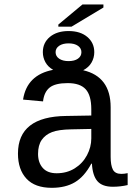

<svg xmlns="http://www.w3.org/2000/svg" viewBox="-20 -853 640 882"><path d="M413.1 -613.3Q413.1 -587.9 400.6 -565.9Q388.2 -543.9 362.3 -530.3Q488.3 -501 488.3 -360.4V-132.8Q488.3 -93.8 498.5 -74Q508.8 -54.2 537.6 -54.2Q550.3 -54.2 566.4 -57.6V-2.9Q533.2 4.9 498.5 4.9Q449.7 4.9 427.5 -20.8Q405.3 -46.4 402.3 -101.1H399.4Q367.7 -42 324.5 -16.1Q281.2 9.8 217.8 9.8Q140.6 9.8 101.6 -32.2Q62.5 -74.2 62.5 -147.5Q62.5 -317.9 284.2 -320.3L399.4 -322.3V-351.1Q399.4 -415 373.5 -443.1Q347.7 -471.2 291 -471.2Q233.4 -471.2 208 -450.7Q182.6 -430.2 177.7 -387.2L85.9 -395.5Q103.5 -509.3 224.1 -532.2Q200.2 -545.9 188.5 -567.4Q176.8 -588.9 176.8 -613.3Q176.8 -656.7 209.2 -683.6Q241.7 -710.4 294.9 -710.4Q349.1 -710.4 381.1 -683.3Q413.1 -656.2 413.1 -613.3ZM240.2 -57.1Q287.1 -57.1 323.2 -79.6Q359.4 -102.1 379.4 -139.6Q399.4 -177.2 399.4 -217.3V-260.7L306.6 -258.8Q249 -257.8 218.8 -246.1Q188.5 -234.4 171.6 -210.2Q154.8 -186 154.8 -146Q154.8 -106 176.5 -81.5Q198.2 -57.1 240.2 -57.1ZM248 -730.5V-740.2L358.9 -832.5H455.1V-818.4L308.6 -730.5ZM354 -613.3Q354 -631.3 338.1 -642.6Q322.3 -653.8 294.9 -653.8Q268.1 -653.8 251.7 -642.6Q235.4 -631.3 235.4 -613.3Q235.4 -594.7 251.7 -583.5Q268.1 -572.3 294.9 -572.3Q322.3 -572.3 338.1 -583.5Q354 -594.7 354 -613.3Z"/></svg>

Font: Cousine
Style: Regular
Weight: 400
Monospace: yes
Designer: Steve Matteson
Foundry: Ascender Corporation
Version: Version 1.20